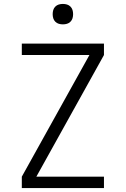

<svg xmlns="http://www.w3.org/2000/svg" viewBox="-20 -957 640 977"><path d="M91 0V-58L435 -677H91V-735H509V-677L165 -58H509V0ZM300 -833Q289 -833 279 -836Q269 -839 261.5 -846.5Q254 -854 251 -864Q248 -874 248 -885Q248 -896 251 -906Q254 -916 261.5 -923.5Q269 -931 279 -934Q289 -937 300 -937Q311 -937 321 -934Q331 -931 338.5 -923.5Q346 -916 349 -906Q352 -896 352 -885Q352 -874 349 -864Q346 -854 338.5 -846.5Q331 -839 321 -836Q311 -833 300 -833Z"/></svg>

Font: Iosevka Light Extended
Style: Regular
Weight: 300
Width: 7
Monospace: yes
Designer: Belleve Invis
Foundry: Belleve Invis
Version: Version 32.5.0; ttfautohint (v1.8.4)